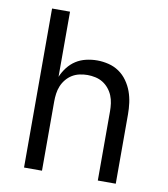

<svg xmlns="http://www.w3.org/2000/svg" viewBox="-82 -805 765 874"><g transform="rotate(10 300.0 -367.5)"><path d="M88 0V-735H171V-434Q181 -458 197 -478.5Q213 -499 234 -512.5Q255 -526 280.5 -532Q306 -538 332 -538Q358 -538 384.5 -531.5Q411 -525 433 -510Q455 -495 471 -472.5Q487 -450 496 -425Q505 -400 508.5 -373.5Q512 -347 512 -320V0H429V-320Q429 -338 426.5 -356.5Q424 -375 417 -392Q410 -409 398 -423.5Q386 -438 370.5 -447.5Q355 -457 336.5 -461Q318 -465 300 -465Q282 -465 263.5 -461Q245 -457 229.5 -447.5Q214 -438 202 -423.5Q190 -409 183 -392Q176 -375 173.5 -356.5Q171 -338 171 -320V0Z"/></g></svg>

Font: Iosevka Mono
Style: Regular
Weight: 400
Designer: Belleve Invis
Foundry: Belleve Invis
Version: Version 11.1.1